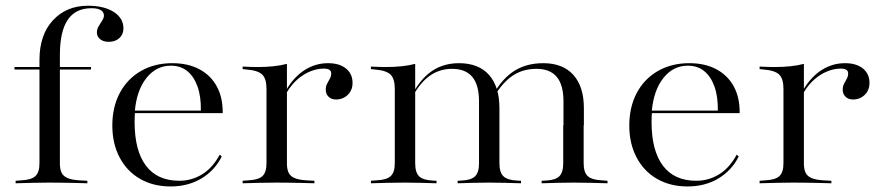

<svg xmlns="http://www.w3.org/2000/svg" viewBox="-20 -651 3135 682"><path d="M31.5 -404V-412.9H303.2V-404ZM156.5 -2.4Q125 -2.4 96.4 -1.6Q67.7 -0.8 35.5 0V-8.9L56.5 -10.5Q91.1 -12.1 105.6 -25.4Q120.2 -38.7 120.2 -71V-206.5H192.7V-71Q192.7 -49.2 199.2 -36.7Q205.6 -24.2 221 -18.1Q236.3 -12.1 260.5 -10.5L290.3 -8.9V0Q266.1 -0.8 244.4 -1.2Q222.6 -1.6 200.8 -2Q179 -2.4 156.5 -2.4ZM120.2 -206.5V-437.9Q120.2 -527.4 168.1 -579Q216.1 -630.6 291.9 -630.6Q350 -630.6 384.3 -608.5Q418.5 -586.3 418.5 -550Q418.5 -529 404 -515.7Q389.5 -502.4 366.1 -502.4Q347.6 -502.4 335.9 -511.7Q324.2 -521 324.2 -535.5Q324.2 -547.6 330.6 -558.1Q337.1 -568.5 343.1 -578.2Q349.2 -587.9 349.2 -595.2Q349.2 -621.8 304.8 -621.8Q248.4 -621.8 220.6 -580.6Q192.7 -539.5 192.7 -454.8V-206.5Z M586.3 11.3Q524.2 11.3 477.4 -15.7Q430.6 -42.7 404.8 -91.9Q379 -141.1 379 -204.8Q379 -271 405.6 -321Q432.3 -371 480.6 -398.8Q529 -426.6 591.9 -426.6Q648.4 -426.6 688.7 -404.8Q729 -383.1 750.4 -343.5Q771.8 -304 771 -249.2H425L424.2 -258.1H693.5Q694.4 -308.1 681.5 -344Q668.5 -379.8 644.8 -398.8Q621 -417.7 587.1 -417.7Q534.7 -417.7 500 -373.8Q465.3 -329.8 458.9 -255.6L459.7 -254.8Q458.9 -246.8 458.5 -237.9Q458.1 -229 458.1 -217.7Q458.1 -116.1 498.4 -62.5Q538.7 -8.9 616.9 -8.9Q660.5 -8.9 697.6 -31.5Q734.7 -54 760.5 -101.6L767.7 -95.2Q742.7 -45.2 695.2 -16.9Q647.6 11.3 586.3 11.3Z M962.9 -2.4Q931.5 -2.4 902.8 -1.6Q874.2 -0.8 841.9 0V-8.9L862.9 -10.5Q897.6 -12.1 912.1 -25.4Q926.6 -38.7 926.6 -71V-206.5H999.2V-71Q999.2 -49.2 1005.6 -36.7Q1012.1 -24.2 1027.4 -18.1Q1042.7 -12.1 1066.9 -10.5L1096.8 -8.9V0Q1072.6 -0.8 1050.8 -1.2Q1029 -1.6 1007.3 -2Q985.5 -2.4 962.9 -2.4ZM926.6 -206.5V-335.5Q926.6 -371 911.7 -385.9Q896.8 -400.8 856.5 -404L841.9 -405.6V-414.5Q861.3 -413.7 872.2 -413.3Q883.1 -412.9 895.2 -412.9Q925 -412.9 951.6 -415.7Q978.2 -418.5 999.2 -424.2V-414.5V-206.5ZM1173.4 -297.6Q1157.3 -297.6 1147.2 -307.3Q1137.1 -316.9 1137.1 -332.3Q1137.1 -345.2 1142.3 -354.4Q1147.6 -363.7 1152 -372.2Q1156.5 -380.6 1156.5 -390.3Q1156.5 -407.3 1130.6 -407.3Q1107.3 -407.3 1083.5 -398Q1059.7 -388.7 1037.5 -369.8Q1015.3 -350.8 997.6 -321L996.8 -331.5Q1024.2 -378.2 1062.5 -402.4Q1100.8 -426.6 1145.2 -426.6Q1185.5 -426.6 1208.9 -407.7Q1232.3 -388.7 1232.3 -356.5Q1232.3 -330.6 1215.3 -314.1Q1198.4 -297.6 1173.4 -297.6Z M1418.5 -2.4Q1387.1 -2.4 1358.5 -1.6Q1329.8 -0.8 1297.6 0V-8.9L1318.5 -10.5Q1353.2 -12.1 1367.7 -25.4Q1382.3 -38.7 1382.3 -71V-206.5H1454.8V-71Q1454.8 -38.7 1468.5 -25Q1482.3 -11.3 1516.1 -9.7L1530.6 -8.9V0Q1500.8 -0.8 1473.8 -1.6Q1446.8 -2.4 1418.5 -2.4ZM1382.3 -206.5V-335.5Q1382.3 -371 1367.3 -385.9Q1352.4 -400.8 1312.1 -404L1297.6 -405.6V-414.5Q1316.9 -413.7 1327.8 -413.3Q1338.7 -412.9 1350.8 -412.9Q1380.6 -412.9 1407.3 -415.7Q1433.9 -418.5 1454.8 -424.2V-414.5V-206.5ZM1681.5 -206.5V-291.1Q1681.5 -349.2 1657.7 -377.8Q1633.9 -406.5 1585.5 -406.5Q1535.5 -406.5 1497.6 -375Q1459.7 -343.5 1429.8 -276.6L1429 -283.9Q1459.7 -355.6 1504 -391.1Q1548.4 -426.6 1610.5 -426.6Q1679.8 -426.6 1716.9 -385.1Q1754 -343.5 1754 -266.9V-206.5ZM1717.7 -2.4Q1689.5 -2.4 1662.5 -1.6Q1635.5 -0.8 1605.6 0V-8.9L1620.2 -9.7Q1654 -11.3 1667.7 -25Q1681.5 -38.7 1681.5 -71V-206.5H1754V-71Q1754 -38.7 1768.1 -25Q1782.3 -11.3 1815.3 -9.7L1830.6 -8.9V0Q1800 -0.8 1773.4 -1.6Q1746.8 -2.4 1717.7 -2.4ZM1981.5 -206.5V-291.1Q1981.5 -349.2 1957.7 -377.8Q1933.9 -406.5 1885.5 -406.5Q1833.1 -406.5 1794.8 -377.8Q1756.5 -349.2 1723.4 -287.9L1721.8 -295.2Q1754 -362.1 1799.6 -394.4Q1845.2 -426.6 1909.7 -426.6Q1979 -426.6 2016.5 -385.1Q2054 -343.5 2054 -266.9V-206.5ZM2016.9 -2.4Q1988.7 -2.4 1961.7 -1.6Q1934.7 -0.8 1904 0V-8.9L1919.4 -9.7Q1953.2 -11.3 1966.9 -25Q1980.6 -38.7 1980.6 -71V-206.5H2053.2V-71Q2053.2 -38.7 2067.7 -25.4Q2082.3 -12.1 2116.9 -10.5L2137.9 -8.9V0Q2105.6 -0.8 2077 -1.6Q2048.4 -2.4 2016.9 -2.4Z M2422.6 11.3Q2360.5 11.3 2313.7 -15.7Q2266.9 -42.7 2241.1 -91.9Q2215.3 -141.1 2215.3 -204.8Q2215.3 -271 2241.9 -321Q2268.5 -371 2316.9 -398.8Q2365.3 -426.6 2428.2 -426.6Q2484.7 -426.6 2525 -404.8Q2565.3 -383.1 2586.7 -343.5Q2608.1 -304 2607.3 -249.2H2261.3L2260.5 -258.1H2529.8Q2530.6 -308.1 2517.7 -344Q2504.8 -379.8 2481 -398.8Q2457.3 -417.7 2423.4 -417.7Q2371 -417.7 2336.3 -373.8Q2301.6 -329.8 2295.2 -255.6L2296 -254.8Q2295.2 -246.8 2294.8 -237.9Q2294.4 -229 2294.4 -217.7Q2294.4 -116.1 2334.7 -62.5Q2375 -8.9 2453.2 -8.9Q2496.8 -8.9 2533.9 -31.5Q2571 -54 2596.8 -101.6L2604 -95.2Q2579 -45.2 2531.5 -16.9Q2483.9 11.3 2422.6 11.3Z M2799.2 -2.4Q2767.7 -2.4 2739.1 -1.6Q2710.5 -0.8 2678.2 0V-8.9L2699.2 -10.5Q2733.9 -12.1 2748.4 -25.4Q2762.9 -38.7 2762.9 -71V-206.5H2835.5V-71Q2835.5 -49.2 2841.9 -36.7Q2848.4 -24.2 2863.7 -18.1Q2879 -12.1 2903.2 -10.5L2933.1 -8.9V0Q2908.9 -0.8 2887.1 -1.2Q2865.3 -1.6 2843.5 -2Q2821.8 -2.4 2799.2 -2.4ZM2762.9 -206.5V-335.5Q2762.9 -371 2748 -385.9Q2733.1 -400.8 2692.7 -404L2678.2 -405.6V-414.5Q2697.6 -413.7 2708.5 -413.3Q2719.4 -412.9 2731.5 -412.9Q2761.3 -412.9 2787.9 -415.7Q2814.5 -418.5 2835.5 -424.2V-414.5V-206.5ZM3009.7 -297.6Q2993.5 -297.6 2983.5 -307.3Q2973.4 -316.9 2973.4 -332.3Q2973.4 -345.2 2978.6 -354.4Q2983.9 -363.7 2988.3 -372.2Q2992.7 -380.6 2992.7 -390.3Q2992.7 -407.3 2966.9 -407.3Q2943.5 -407.3 2919.8 -398Q2896 -388.7 2873.8 -369.8Q2851.6 -350.8 2833.9 -321L2833.1 -331.5Q2860.5 -378.2 2898.8 -402.4Q2937.1 -426.6 2981.5 -426.6Q3021.8 -426.6 3045.2 -407.7Q3068.5 -388.7 3068.5 -356.5Q3068.5 -330.6 3051.6 -314.1Q3034.7 -297.6 3009.7 -297.6Z"/></svg>

Font: Playfair 144pt SemiExpanded Light
Style: Regular
Weight: 300
Width: 6
Designer: Claus Eggers Sørensen
Foundry: Claus Eggers Sørensen
Version: Version 2.203